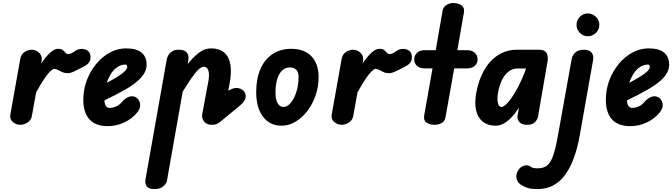

<svg xmlns="http://www.w3.org/2000/svg" viewBox="-20 -832 4482 1280"><path d="M115.5 0Q88 0 66 -18.2Q44 -36.5 49 -68.5L115.5 -441.5Q121 -470.5 144.2 -485.5Q167.5 -500.5 191 -500.5Q219 -500.5 241.2 -479.8Q263.5 -459 257.5 -424.5L254 -407.5Q282.5 -450.5 311.8 -478.5Q341 -506.5 365.5 -506.5Q389 -506.5 399 -498Q409 -489.5 415.8 -480.8Q422.5 -472 435.5 -472Q450 -472 464.8 -481.5Q479.5 -491 487 -496Q501.5 -505.5 524.2 -506Q547 -506.5 565.2 -493.5Q583.5 -480.5 583.5 -450Q583.5 -428.5 573.2 -415.2Q563 -402 548.8 -394Q534.5 -386 523 -380Q503.5 -369.5 476.2 -356.8Q449 -344 431.5 -344Q411.5 -344 395.2 -351.2Q379 -358.5 365.8 -365.8Q352.5 -373 340.5 -373Q332.5 -373 316 -357.5Q299.5 -342 275.5 -307.2Q251.5 -272.5 220.5 -215L192.5 -58.5Q187 -30 163.2 -15Q139.5 0 115.5 0Z M698.5 9Q617.5 9 576.5 -36Q535.5 -81 535.5 -167.5Q535.5 -235.5 558.8 -297Q582 -358.5 622 -406.5Q662 -454.5 713.2 -482Q764.5 -509.5 820 -509.5Q889 -509.5 923.2 -481.8Q957.5 -454 957.5 -400.5Q957.5 -378 948.2 -356.5Q939 -335 920.2 -314.2Q901.5 -293.5 873.5 -272.8Q845.5 -252 808 -231Q785 -217.5 750.5 -199.8Q716 -182 676 -163Q676.5 -154.5 677.8 -147.8Q679 -141 681 -135.5Q685 -125.5 692.2 -119Q699.5 -112.5 709.5 -112.5Q732.5 -112.5 755.2 -123Q778 -133.5 795 -154.5Q817.5 -180.5 843.8 -188Q870 -195.5 891.5 -179.5Q902 -172 909 -157Q916 -142 913.8 -122.2Q911.5 -102.5 892.5 -79.5Q858 -38.5 806.5 -14.8Q755 9 698.5 9ZM691.5 -279.5Q705.5 -287 719 -294.8Q732.5 -302.5 746.5 -310.5Q774 -326.5 792 -340Q810 -353.5 819.2 -364.8Q828.5 -376 828.5 -385Q828.5 -391.5 825.8 -396.5Q823 -401.5 816.5 -401.5Q788.5 -401.5 764.5 -386.2Q740.5 -371 722 -343.5Q703.5 -316 691.5 -279.5Z M1008 428.5Q972 428.5 958.5 410.2Q945 392 949.5 366L1092.5 -440.5Q1094.5 -449 1102 -463.2Q1109.5 -477.5 1126.8 -489Q1144 -500.5 1174 -500.5Q1208.5 -500.5 1224.8 -482Q1241 -463.5 1235.5 -432L1231 -405Q1267 -450 1305.2 -479.8Q1343.5 -509.5 1387.5 -509.5Q1441.5 -509.5 1474 -482.2Q1506.5 -455 1515.8 -402Q1525 -349 1510 -270.5L1501.5 -227.5L1506 -230Q1520.5 -237 1533.8 -241.8Q1547 -246.5 1559.5 -245.5Q1585.5 -244 1603.5 -226.5Q1621.5 -209 1617 -182Q1615 -167.5 1604.2 -153.5Q1593.5 -139.5 1577.5 -126.5L1458 -28Q1447 -18.5 1432.2 -9.2Q1417.5 0 1392 0Q1357 0 1340.2 -22.2Q1323.5 -44.5 1328 -70L1369.5 -292.5Q1375 -322.5 1372.8 -343.8Q1370.5 -365 1361.8 -376Q1353 -387 1339.5 -387Q1313.5 -387 1278 -340.5Q1242.5 -294 1198 -221L1092.5 375.5Q1089.5 391.5 1068.8 410Q1048 428.5 1008 428.5Z M1856.5 6Q1778 6 1733 -54.5Q1688 -115 1688 -218Q1688 -308 1716.5 -372.8Q1745 -437.5 1797.8 -472Q1850.5 -506.5 1922.5 -506.5Q2007.5 -506.5 2055.8 -457.2Q2104 -408 2104 -317.5Q2104 -253.5 2083.8 -195.2Q2063.5 -137 2028.8 -91.8Q1994 -46.5 1949.5 -20.2Q1905 6 1856.5 6ZM1869 -119Q1896 -119 1919 -147Q1942 -175 1956.2 -220.5Q1970.5 -266 1970.5 -318.5Q1970.5 -351 1954.8 -366.8Q1939 -382.5 1912.5 -382.5Q1883.5 -382.5 1861.8 -362.8Q1840 -343 1828.2 -305.2Q1816.5 -267.5 1816.5 -214Q1816.5 -170 1830.8 -144.5Q1845 -119 1869 -119Z M2258 0Q2230.5 0 2208.5 -18.2Q2186.5 -36.5 2191.5 -68.5L2258 -441.5Q2263.5 -470.5 2286.8 -485.5Q2310 -500.5 2333.5 -500.5Q2361.5 -500.5 2383.8 -479.8Q2406 -459 2400 -424.5L2396.5 -407.5Q2425 -450.5 2454.2 -478.5Q2483.5 -506.5 2508 -506.5Q2531.5 -506.5 2541.5 -498Q2551.5 -489.5 2558.2 -480.8Q2565 -472 2578 -472Q2592.5 -472 2607.2 -481.5Q2622 -491 2629.5 -496Q2644 -505.5 2666.8 -506Q2689.5 -506.5 2707.8 -493.5Q2726 -480.5 2726 -450Q2726 -428.5 2715.8 -415.2Q2705.5 -402 2691.2 -394Q2677 -386 2665.5 -380Q2646 -369.5 2618.8 -356.8Q2591.5 -344 2574 -344Q2554 -344 2537.8 -351.2Q2521.5 -358.5 2508.2 -365.8Q2495 -373 2483 -373Q2475 -373 2458.5 -357.5Q2442 -342 2418 -307.2Q2394 -272.5 2363 -215L2335 -58.5Q2329.5 -30 2305.8 -15Q2282 0 2258 0Z M2875.5 0Q2847.5 0 2824.8 -14Q2802 -28 2808 -62.5L2863.5 -376H2812Q2778 -376 2759.8 -393Q2741.5 -410 2741.5 -436Q2741.5 -462.5 2759.8 -480Q2778 -497.5 2812 -497.5H2885L2930.5 -760.5Q2934.5 -784.5 2956 -798.2Q2977.5 -812 3000.5 -812Q3020 -812 3038 -806Q3056 -800 3066.5 -786Q3077 -772 3072.5 -747L3029 -497.5H3092.5Q3127 -497.5 3145.5 -480Q3164 -462.5 3164 -436Q3164 -410 3145.5 -393Q3127 -376 3092.5 -376H3008L2950 -50.5Q2945 -23 2923.8 -11.5Q2902.5 0 2875.5 0Z M3284.5 6Q3232.5 6 3199.2 -20.2Q3166 -46.5 3154.2 -95.2Q3142.5 -144 3154.5 -210.5Q3170.5 -299.5 3208 -364.5Q3245.5 -429.5 3301.2 -465Q3357 -500.5 3426.5 -500.5H3576Q3610.5 -500.5 3623.5 -478.8Q3636.5 -457 3630 -421L3566.5 -52.5Q3563.5 -37 3547.5 -18.5Q3531.5 0 3492.5 0Q3458.5 0 3442.2 -19Q3426 -38 3430.5 -62.5L3439.5 -114Q3414 -74.5 3388 -47.8Q3362 -21 3336.2 -7.5Q3310.5 6 3284.5 6ZM3323.5 -119Q3338.5 -119 3364 -146.5Q3389.5 -174 3420.5 -228Q3451.5 -282 3482.5 -361L3485.5 -375.5H3430.5Q3397 -375.5 3370.5 -355Q3344 -334.5 3326 -297.5Q3308 -260.5 3299.5 -210.5Q3293 -169.5 3299.8 -144.2Q3306.5 -119 3323.5 -119Z M3565.5 428.5Q3514 428.5 3489 418Q3464 407.5 3448.5 396.5Q3427 380.5 3423 353.8Q3419 327 3436 301Q3450.5 278.5 3476 272Q3501.5 265.5 3519 280Q3526 286 3536 288Q3546 290 3565.5 290Q3603.5 290 3627.5 271.5Q3651.5 253 3668.5 203Q3685.5 153 3702 58L3791.5 -440.5Q3792.5 -449 3800.2 -463.2Q3808 -477.5 3825.5 -489Q3843 -500.5 3873 -500.5Q3907 -500.5 3923.2 -482Q3939.5 -463.5 3934 -432L3845.5 67.5Q3814 246.5 3744.5 337.5Q3675 428.5 3565.5 428.5ZM3898 -590.5Q3868.5 -590.5 3846 -612.8Q3823.5 -635 3823.5 -666.5Q3823.5 -697 3845.5 -719.8Q3867.5 -742.5 3898 -742.5Q3928 -742.5 3951.8 -720.8Q3975.5 -699 3975.5 -666.5Q3975.5 -635 3952.8 -612.8Q3930 -590.5 3898 -590.5Z M4182 9Q4101 9 4060 -36Q4019 -81 4019 -167.5Q4019 -235.5 4042.2 -297Q4065.5 -358.5 4105.5 -406.5Q4145.5 -454.5 4196.8 -482Q4248 -509.5 4303.5 -509.5Q4372.5 -509.5 4406.8 -481.8Q4441 -454 4441 -400.5Q4441 -378 4431.8 -356.5Q4422.5 -335 4403.8 -314.2Q4385 -293.5 4357 -272.8Q4329 -252 4291.5 -231Q4268.5 -217.5 4234 -199.8Q4199.5 -182 4159.5 -163Q4160 -154.5 4161.2 -147.8Q4162.5 -141 4164.5 -135.5Q4168.5 -125.5 4175.8 -119Q4183 -112.5 4193 -112.5Q4216 -112.5 4238.8 -123Q4261.5 -133.5 4278.5 -154.5Q4301 -180.5 4327.2 -188Q4353.5 -195.5 4375 -179.5Q4385.5 -172 4392.5 -157Q4399.5 -142 4397.2 -122.2Q4395 -102.5 4376 -79.5Q4341.5 -38.5 4290 -14.8Q4238.5 9 4182 9ZM4175 -279.5Q4189 -287 4202.5 -294.8Q4216 -302.5 4230 -310.5Q4257.5 -326.5 4275.5 -340Q4293.5 -353.5 4302.8 -364.8Q4312 -376 4312 -385Q4312 -391.5 4309.2 -396.5Q4306.5 -401.5 4300 -401.5Q4272 -401.5 4248 -386.2Q4224 -371 4205.5 -343.5Q4187 -316 4175 -279.5Z"/></svg>

Font: Edu AU VIC WA NT Hand
Style: Bold
Weight: 700
Version: Version 1.001